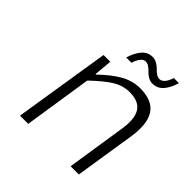

<svg xmlns="http://www.w3.org/2000/svg" viewBox="-180 -818 960 960"><g transform="rotate(45 300.0 -338.5)"><path d="M271 -581.1Q283.2 -623 305.7 -649.9Q328.1 -676.8 362.8 -676.8Q378.9 -676.8 394 -668.2Q409.2 -659.7 418.7 -649.4Q428.2 -639.2 440.4 -630.6Q452.6 -622.1 463.9 -622.1Q494.6 -622.1 512.2 -676.8H547.9Q536.6 -635.3 513.7 -608.2Q490.7 -581.1 456.1 -581.1Q439.9 -581.1 425 -589.6Q410.2 -598.1 400.6 -608.6Q391.1 -619.1 378.9 -627.7Q366.7 -636.2 355 -636.2Q325.7 -636.2 308.1 -581.1ZM101.1 0 182.1 -509.8H230L221.2 -414.1H225.1Q278.3 -466.3 327.1 -494.1Q376 -522 429.2 -522Q516.1 -522 549.6 -471.4Q583 -420.9 566.9 -317.9L517.1 0H459L506.8 -310.1Q520.5 -392.1 496.3 -431.6Q472.2 -471.2 405.8 -471.2Q360.4 -471.2 318.8 -446.3Q277.3 -421.4 214.8 -361.8L159.2 0Z"/></g></svg>

Font: Office Code Pro D Light Italic
Style: Regular
Weight: 300
Italic angle: -9°
Designer: Nathan Rutzky & Paul D. Hunt
Foundry: Adobe Systems Incorporated
Version: Version 1.004;PS 001.004;hotconv 1.0.70;makeotf.lib2.5.58329